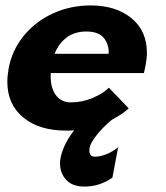

<svg xmlns="http://www.w3.org/2000/svg" viewBox="-20 -471 612 707"><path d="M7 -170Q7 -192 12 -220Q25 -288 68.5 -340.5Q112 -393 176 -422Q240 -451 314 -451Q406 -451 463.5 -404.5Q521 -358 521 -276Q521 -257 516 -230L510 -202H167Q164 -152 184 -123Q204 -94 241 -94Q283 -94 321.5 -110.5Q360 -127 381 -148L454 -72Q433 -52 392 -30Q359 -3 336 26.5Q313 56 310 73Q309 77 309 84Q309 106 330 106Q347 106 370 97.5Q393 89 415 71L394 183Q348 216 290 216Q247 216 224 191.5Q201 167 201 130Q201 105 215 72Q229 39 253 9Q243 10 224 10Q124 10 65.5 -38.5Q7 -87 7 -170ZM380 -273Q382 -307 362.5 -331Q343 -355 298 -355Q255 -355 225.5 -333Q196 -311 181 -273Z"/></svg>

Font: Teachers
Style: Bold Italic
Weight: 700
Designer: Alfredo Marco Pradil & Chank Diesel
Version: Version 0.009